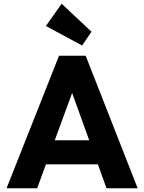

<svg xmlns="http://www.w3.org/2000/svg" viewBox="-20 -1003 768 1023"><path d="M15 0 294.5 -706H436.5L713.5 0H547.5L336 -586H393L178 0ZM174 -127.5V-255.5H558.5V-127.5ZM417.5 -760.5 224.5 -864.5 308.5 -983 467.5 -834Z"/></svg>

Font: Marine Company Thin
Style: Regular
Weight: 100
Designer: Rodrigo Fuenzalida
Foundry: fragTYPE
Version: Version 1.000